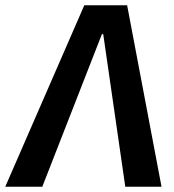

<svg xmlns="http://www.w3.org/2000/svg" viewBox="-63 -711 662 731"><path d="M330 -581H325L98 0H-43L258 -691H421L552 0H414Z"/></svg>

Font: Xgbmvzvtohvqztyvzapvmeyoton
Style: Regular
Weight: 500
Italic angle: -8°
Designer: Carrois Corporate & Edenspiekermann
Foundry: Carrois Corporate GbR & Edenspiekermann AG
Version: Version 2.001